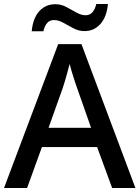

<svg xmlns="http://www.w3.org/2000/svg" viewBox="-20 -937 696 957"><path d="M539 0 464 -204H189L115 0H0L270 -717H386L655 0ZM364 -499Q360 -510 352.5 -532.5Q345 -555 338 -579Q331 -603 327 -618Q322 -598 315.5 -574.5Q309 -551 303 -531Q297 -511 293 -499L222 -300H434ZM138 -781Q144 -846 175.5 -881Q207 -916 256 -916Q285 -916 311 -902Q337 -888 361 -874.5Q385 -861 407 -861Q427 -861 440 -875Q453 -889 460 -917H518Q512 -853 480.5 -817.5Q449 -782 401 -782Q373 -782 347 -795.5Q321 -809 296.5 -823Q272 -837 249 -837Q228 -837 215.5 -823Q203 -809 196 -781Z"/></svg>

Font: Noto Sans Adlam Unjoined Medium
Style: Regular
Weight: 500
Version: Version 3.001